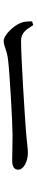

<svg xmlns="http://www.w3.org/2000/svg" viewBox="400 -874 200 1040"><g transform="rotate(90 500.0 -354.0)"><path d="M116 -434 96 -428C96 -407 96 -386 104 -366C119 -328 170 -274 201 -274C233 -274 245 -291 307 -298C382 -307 647 -322 713 -322C777 -322 812 -320 848 -320C884 -320 899 -332 899 -352C899 -384 852 -405 807 -405C782 -405 749 -399 682 -394C632 -390 295 -368 201 -368C156 -368 139 -398 116 -434Z"/></g></svg>

Font: Noto Serif CJK SC Medium
Style: Regular
Weight: 500
Designer: Ryoko NISHIZUKA 西塚涼子 (kana & ideographs); Frank Grießhammer (Latin, Greek & Cyrillic); Wenlong ZHANG 张文龙 (bopomofo); San
Foundry: Adobe
Version: Version 2.001;hotconv 1.1.0;makeotfexe 2.6.0